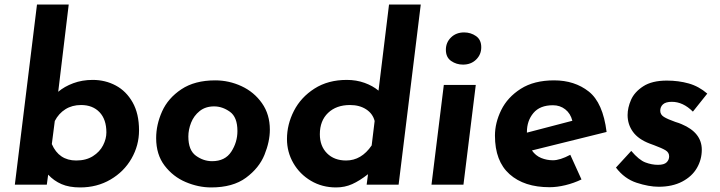

<svg xmlns="http://www.w3.org/2000/svg" viewBox="-20 -809 3152 841"><path d="M589 -238Q589 -172 556 -114.5Q523 -57 464 -22.5Q405 12 331 12Q283 12 249.5 -2.5Q216 -17 191 -44L185 0H45L142 -789H281L235 -407Q262 -430 301 -444.5Q340 -459 386 -459Q441 -459 487 -434.5Q533 -410 561 -360.5Q589 -311 589 -238ZM446 -229Q446 -286 416 -317.5Q386 -349 335 -349Q296 -349 266.5 -330.5Q237 -312 220 -279L207 -178Q238 -106 314 -106Q357 -106 387 -125Q417 -144 431.5 -172.5Q446 -201 446 -229Z M664 -204Q664 -263 690 -321Q716 -379 774.5 -418Q833 -457 923 -457Q983 -457 1038 -431.5Q1093 -406 1127.5 -357Q1162 -308 1162 -241Q1162 -189 1138.5 -131Q1115 -73 1057.5 -30.5Q1000 12 905 12Q849 12 793.5 -11.5Q738 -35 701 -83.5Q664 -132 664 -204ZM1020 -235Q1020 -296 987 -319.5Q954 -343 918 -343Q880 -343 854.5 -322.5Q829 -302 817 -271.5Q805 -241 805 -211Q805 -151 838 -127Q871 -103 909 -103Q966 -103 993 -144.5Q1020 -186 1020 -235Z M1823 -789 1726 0H1586L1592 -46Q1555 -17 1522.5 -2.5Q1490 12 1452 12Q1391 12 1342 -17Q1293 -46 1265 -94.5Q1237 -143 1237 -200Q1237 -264 1267.5 -323.5Q1298 -383 1357.5 -421Q1417 -459 1499 -459Q1541 -459 1577 -446Q1613 -433 1638 -412L1684 -789ZM1621 -279Q1613 -311 1584 -330Q1555 -349 1513 -349Q1453 -349 1417 -314.5Q1381 -280 1381 -221Q1381 -169 1412.5 -137.5Q1444 -106 1496 -106Q1563 -106 1608 -172Z M2064 -437 2010 0H1870L1924 -437ZM2013 -667Q2042 -667 2065 -651Q2088 -635 2088 -602Q2088 -570 2065.5 -548Q2043 -526 2008 -526Q1979 -526 1956 -542Q1933 -558 1933 -591Q1933 -623 1955.5 -645Q1978 -667 2013 -667Z M2478 -131 2527 -23Q2494 -7 2457 2Q2420 11 2387 11Q2276 11 2212 -46Q2148 -103 2148 -215Q2148 -271 2175.5 -327Q2203 -383 2261 -420Q2319 -457 2407 -457Q2497 -457 2559 -408Q2621 -359 2637 -231L2310 -150Q2326 -127 2350.5 -117Q2375 -107 2402 -107Q2433 -107 2478 -131ZM2288 -231V-228L2487 -280Q2479 -312 2456 -330Q2433 -348 2402 -348Q2345 -348 2316.5 -314Q2288 -280 2288 -231Z M2678 -75 2745 -148Q2779 -108 2807 -97.5Q2835 -87 2862 -87Q2889 -87 2900 -98Q2911 -109 2911 -124Q2911 -141 2895.5 -150.5Q2880 -160 2845 -173L2826 -180Q2776 -199 2752.5 -231.5Q2729 -264 2729 -305Q2729 -337 2744 -371.5Q2759 -406 2797.5 -431Q2836 -456 2901 -456Q2952 -456 2996.5 -443.5Q3041 -431 3078 -399L3015 -320Q2972 -363 2923 -363Q2896 -363 2884 -352Q2872 -341 2872 -324Q2872 -307 2888 -297Q2904 -287 2938 -275Q2955 -270 2966 -265Q3054 -228 3054 -153Q3054 -110 3032.5 -73Q3011 -36 2968 -13.5Q2925 9 2865 9Q2822 9 2768.5 -8.5Q2715 -26 2678 -75Z"/></svg>

Font: Josefin Sans
Style: Bold Italic
Weight: 700
Italic angle: -7°
Designer: Santiago Orozco
Foundry: Typemade
Version: Version 2.000